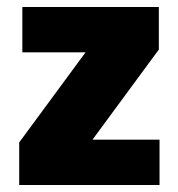

<svg xmlns="http://www.w3.org/2000/svg" viewBox="-20 -530 511 550"><path d="M35 0V-122L225 -380H44V-510H435V-388L245 -130H437V0Z"/></svg>

Font: Saira Semi Condensed ExtraBold
Style: Regular
Weight: 800
Width: 4
Designer: Hector Gatti with collaboration of the Omnibus-Type team
Foundry: Omnibus-Type
Version: Version 1.001; ttfautohint (v1.8)